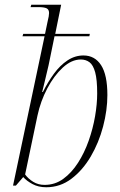

<svg xmlns="http://www.w3.org/2000/svg" viewBox="-20 -780 506 810"><path d="M175 10Q142 10 117 -3.5Q92 -17 78 -33L47 3H35L168 -627H75L78 -637H170L181 -690Q184 -702 185.5 -710.5Q187 -719 187 -725Q187 -740 176.5 -745Q166 -750 142 -750H109L112 -760H238L213 -637H359L357 -627H210L185 -505Q177 -469 170 -441.5Q163 -414 158 -392H161Q182 -434 207.5 -469Q233 -504 264.5 -525Q296 -546 332 -546Q380 -546 406.5 -505Q433 -464 433 -379Q433 -315 415 -246.5Q397 -178 363 -120Q329 -62 281.5 -26Q234 10 175 10ZM168 0Q212 0 247 -25.5Q282 -51 309 -93Q336 -135 354 -186Q372 -237 381 -289Q390 -341 390 -386Q390 -444 381.5 -475Q373 -506 357.5 -517.5Q342 -529 321 -529Q282 -529 245 -495Q208 -461 179.5 -407Q151 -353 138 -292L86 -44Q99 -26 120 -13Q141 0 168 0Z"/></svg>

Font: Noto Serif Display SemiCondensed ExtraLight
Style: Italic
Weight: 200
Width: 4
Italic angle: -12°
Designer: Monotype Design Team
Foundry: Monotype Imaging Inc.
Version: Version 2.009